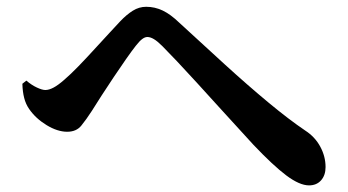

<svg xmlns="http://www.w3.org/2000/svg" viewBox="-20 -628 1040 574"><path d="M46.9 -377.6 58.8 -387Q74.1 -373.9 90.1 -366.4Q106.2 -358.9 115.5 -358.9Q126.5 -358.9 140.2 -366.2Q153.8 -373.4 171.9 -389.3Q191.1 -405.8 215 -430.4Q238.8 -455 263 -481.6Q287.2 -508.2 307.9 -530.4Q328.5 -552.7 339.3 -564.2Q358.4 -584.4 377.1 -596Q395.7 -607.7 417.1 -607.7Q442.9 -607.7 466.4 -596.5Q490 -585.2 515.8 -560.3Q584.9 -496.6 652.7 -434.8Q720.5 -373 782.4 -321.6Q844.3 -270.2 893.1 -237.3Q921.7 -218.8 937.5 -189.5Q953.3 -160.2 953.3 -128.6Q953.3 -104.1 939.9 -88.9Q926.5 -73.8 903.8 -73.8Q875.6 -73.8 835.8 -103.6Q796.1 -133.5 737.4 -195.4Q719.9 -214.9 692.1 -245Q664.3 -275.1 632.2 -310.6Q600.1 -346.1 568.3 -380.9Q536.6 -415.7 509.4 -444.5Q482.3 -473.2 465.3 -490.2Q450.6 -504.9 440 -511.1Q429.4 -517.4 420.6 -517.4Q413.3 -517.4 405.3 -511.4Q397.2 -505.5 385.9 -491Q373.9 -475.8 356.3 -450.6Q338.6 -425.4 319.5 -396.7Q300.4 -368 283.1 -341.4Q265.7 -314.7 254.4 -296.2Q238.3 -271.3 223.3 -252.7Q208.4 -234.1 180.9 -234.1Q151.8 -234.1 119 -254.1Q86.3 -274.2 67.2 -302.1Q57 -316.6 52.3 -335.2Q47.5 -353.7 46.9 -377.6Z"/></svg>

Font: Noto Serif SC
Style: Regular
Weight: 200
Designer: Ryoko NISHIZUKA 西塚涼子 (kana & ideographs); Frank Grießhammer (Latin, Greek & Cyrillic); Wenlong ZHANG 张文龙 (bopomofo); San
Foundry: Adobe
Version: Version 2.001;hotconv 1.1.0;makeotfexe 2.6.0